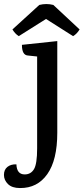

<svg xmlns="http://www.w3.org/2000/svg" viewBox="-95 -722 423 972"><path d="M175 -697 308 -573Q294 -550 275 -539L138 -626L0 -539Q-19 -551 -32 -573L104 -697Q140 -706 175 -697ZM195 -50Q195 88 144.5 159.5Q94 231 6 230Q-34 230 -54.5 210Q-75 190 -75 163.5Q-75 137 -57.5 123Q-40 109 -12 110Q-10 161 30 161Q61 161 77 134.5Q93 108 93 29V-436L46 -441Q16 -443 16 -495L195 -514Z"/></svg>

Font: Karma SemiBold
Style: Regular
Weight: 600
Designer: Joana Correia
Foundry: Indian Type Foundry
Version: Version 1.202;PS 1.0;hotconv 1.0.78;makeotf.lib2.5.61930; tt